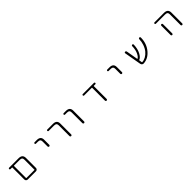

<svg xmlns="http://www.w3.org/2000/svg" viewBox="665 -2618 4669 4669"><g transform="rotate(-45 3000.0 -283.5)"><path d="M388.7 -21.5Q365.2 -21.5 348.1 -38.6Q331.1 -55.7 331.1 -79.1V-490.2Q331.1 -497.1 324.2 -497.1H273.4Q262.7 -497.1 255.9 -503.9Q249 -510.7 249 -521Q249 -531.2 255.9 -538.1Q262.7 -544.9 273.4 -544.9H596.7Q729.5 -544.9 730.5 -424.8V-79.1Q730.5 -55.7 713.4 -38.6Q696.3 -21.5 672.9 -21.5ZM673.8 -420.9Q673.8 -461.9 654.8 -479.5Q635.7 -497.1 588.9 -497.1H394.5Q386.7 -497.1 386.7 -490.2V-78.1Q386.7 -70.3 394.5 -70.3H666Q673.8 -70.3 673.8 -78.1Z M1147.5 -497.1Q1137.7 -497.1 1130.9 -503.9Q1124 -510.7 1124 -521Q1124 -531.2 1130.9 -538.1Q1137.7 -544.9 1147.5 -544.9H1224.6Q1356.4 -544.9 1356.4 -424.8V-248Q1356.4 -236.3 1348.1 -228Q1339.8 -219.7 1327.6 -219.7Q1315.4 -219.7 1307.1 -228Q1298.8 -236.3 1298.8 -248V-420.9Q1298.8 -461.9 1279.8 -479.5Q1260.7 -497.1 1214.8 -497.1Z M1585.9 -497.1Q1576.2 -497.1 1569.3 -503.9Q1562.5 -510.7 1562.5 -521Q1562.5 -531.2 1569.3 -538.1Q1576.2 -544.9 1585.9 -544.9H1779.3Q1912.1 -544.9 1912.1 -424.8V-50.8Q1912.1 -38.1 1903.8 -29.8Q1895.5 -21.5 1883.3 -21.5Q1871.1 -21.5 1862.8 -29.8Q1854.5 -38.1 1854.5 -50.8V-420.9Q1854.5 -461.9 1835 -479.5Q1815.4 -497.1 1769.5 -497.1Z M2148.4 -497.1Q2137.7 -497.1 2130.9 -503.9Q2124 -510.7 2124 -521Q2124 -531.2 2130.9 -538.1Q2137.7 -544.9 2148.4 -544.9H2224.6Q2356.4 -544.9 2357.4 -424.8V-50.8Q2357.4 -39.1 2348.6 -30.3Q2339.8 -21.5 2328.1 -21.5Q2316.4 -21.5 2307.6 -30.3Q2298.8 -39.1 2298.8 -50.8V-420.9Q2298.8 -461.9 2279.8 -479.5Q2260.7 -497.1 2214.8 -497.1Z M3131.8 -50.8Q3131.8 -38.1 3123.5 -29.8Q3115.2 -21.5 3103 -21.5Q3090.8 -21.5 3082.5 -29.8Q3074.2 -38.1 3074.2 -50.8V-490.2Q3074.2 -497.1 3067.4 -497.1H2805.7Q2795.9 -497.1 2789.1 -503.9Q2782.2 -510.7 2782.2 -521Q2782.2 -531.2 2789.1 -538.1Q2795.9 -544.9 2805.7 -544.9H3188.5Q3199.2 -544.9 3206.1 -538.1Q3212.9 -531.2 3212.9 -521Q3212.9 -510.7 3206.1 -503.9Q3199.2 -497.1 3188.5 -497.1H3139.6Q3131.8 -497.1 3131.8 -490.2Z M3647.5 -497.1Q3637.7 -497.1 3630.9 -503.9Q3624 -510.7 3624 -521Q3624 -531.2 3630.9 -538.1Q3637.7 -544.9 3647.5 -544.9H3724.6Q3856.4 -544.9 3856.4 -424.8V-248Q3856.4 -236.3 3848.1 -228Q3839.8 -219.7 3827.6 -219.7Q3815.4 -219.7 3807.1 -228Q3798.8 -236.3 3798.8 -248V-420.9Q3798.8 -461.9 3779.8 -479.5Q3760.7 -497.1 3714.8 -497.1Z M4768.6 -537.1Q4776.4 -529.3 4776.4 -518.6Q4776.4 -313.5 4653.3 -168Q4538.1 -31.2 4380.9 -22.5Q4378.9 -22.5 4377 -22.5Q4354.5 -22.5 4336.9 -37.1Q4317.4 -52.7 4313.5 -78.1L4236.3 -515.6Q4234.4 -527.3 4241.7 -536.1Q4249 -544.9 4260.7 -544.9Q4273.4 -544.9 4283.2 -536.6Q4293 -528.3 4294.9 -515.6L4346.7 -214.8Q4347.7 -208 4354.5 -210.9Q4397.5 -229.5 4436.5 -312.5Q4475.6 -392.6 4479.5 -518.6Q4479.5 -529.3 4487.3 -537.1Q4495.1 -544.9 4506.3 -544.9Q4517.6 -544.9 4525.4 -537.1Q4533.2 -529.3 4533.2 -518.6Q4528.3 -377 4478.5 -281.2Q4426.8 -181.6 4363.3 -160.2Q4356.4 -158.2 4357.4 -151.4L4369.1 -78.1Q4370.1 -71.3 4377 -71.3Q4437.5 -73.2 4497.1 -105.5Q4559.6 -139.6 4609.4 -199.2Q4659.2 -258.8 4690.4 -348.6Q4717.8 -426.8 4720.7 -517.6Q4721.7 -529.3 4729.5 -537.1Q4737.3 -544.9 4749 -544.9Q4760.7 -544.9 4768.6 -537.1Z M5273.4 -497.1Q5262.7 -497.1 5255.9 -503.9Q5249 -510.7 5249 -521Q5249 -531.2 5255.9 -538.1Q5262.7 -544.9 5273.4 -544.9H5596.7Q5729.5 -544.9 5730.5 -424.8V-49.8Q5730.5 -38.1 5722.2 -29.8Q5713.9 -21.5 5702.1 -21.5Q5690.4 -21.5 5682.1 -29.8Q5673.8 -38.1 5673.8 -49.8V-420.9Q5673.8 -461.9 5654.8 -479.5Q5635.7 -497.1 5588.9 -497.1ZM5386.7 -367.2V-72.3V-48.8Q5386.7 -38.1 5378.4 -29.8Q5370.1 -21.5 5358.9 -21.5Q5347.7 -21.5 5339.4 -29.8Q5331.1 -38.1 5331.1 -48.8V-72.3V-367.2Q5331.1 -378.9 5339.4 -387.2Q5347.7 -395.5 5358.9 -395.5Q5370.1 -395.5 5378.4 -387.2Q5386.7 -378.9 5386.7 -367.2Z"/></g></svg>

Font: Rounded Mgen+ 1mn light
Style: Regular
Weight: 200
Designer: [Source Han Sans]
Ryoko NISHIZUKA  (kana & ideographs); Paul D. Hunt (Latin, Greek & Cyrillic); Wenlong ZHANG  (bopomofo
Version: Version 1.059.20150602